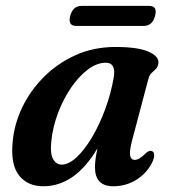

<svg xmlns="http://www.w3.org/2000/svg" viewBox="-20 -622 576 652"><path d="M428 -143Q419 -107.5 422 -93.2Q425 -79 437.5 -79Q453 -79 476 -102.5Q487.5 -112.5 495.5 -109Q510.5 -103.5 498 -73Q480 -35 444.2 -12.2Q408.5 10.5 364.5 10.5Q302.5 10.5 302.5 -54Q302.5 -67 304.5 -82.2Q306.5 -97.5 311 -118.5Q235 10.5 127 10.5Q73.5 10.5 44.5 -26.5Q15.5 -63.5 23 -140Q28 -199.5 55.2 -256.8Q82.5 -314 128.8 -360.5Q175 -407 236.8 -434.8Q298.5 -462.5 372 -462.5Q447.5 -462.5 483.8 -446.8Q520 -431 518 -408Q516.5 -395.5 509.8 -388.5Q503 -381.5 495.2 -374.5Q487.5 -367.5 484 -354.5ZM154.5 -145Q149.5 -101 160.2 -82Q171 -63 189.5 -63Q213.5 -63 240.5 -88.2Q267.5 -113.5 292.8 -156.2Q318 -199 337.5 -252Q357 -305 366.5 -360.5Q374 -409 339.5 -409Q309 -409 278.2 -385.8Q247.5 -362.5 221.2 -324Q195 -285.5 177.2 -238.8Q159.5 -192 154.5 -145ZM218.5 -568Q227.5 -602 257 -602H486.5Q516 -602 506.5 -568Q497.5 -534 468.5 -534H239Q209.5 -534 218.5 -568Z"/></svg>

Font: Fraunces 72pt S050 SemiBold
Style: Italic
Weight: 600
Italic angle: -16°
Version: Version 1.000; ttfautohint (v1.8.3)